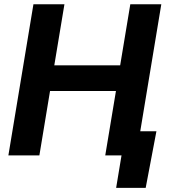

<svg xmlns="http://www.w3.org/2000/svg" viewBox="-20 -748 815 924"><path d="M20.3 0 140.9 -727.5H290.1L241.3 -433.7H558.3L607.1 -727.5H756.3L635.7 0H486.5L538 -310H220.8L169.5 0ZM538.9 156.2 564.8 0H522.6L541.9 -116.4H732.8L681.1 156.2Z"/></svg>

Font: Adwaita Sans
Style: Italic
Weight: 400
Italic angle: -9.39999°
Designer: Rasmus Andersson
Foundry: rsms
Version: Version 4.001;git-9221beed3